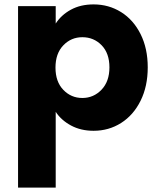

<svg xmlns="http://www.w3.org/2000/svg" viewBox="-20 -586 719 872"><path d="M405 -566Q474 -566 530 -531Q586 -496 618.5 -431Q651 -366 651 -280Q651 -194 618.5 -128.5Q586 -63 530 -27.5Q474 8 405 8Q347 8 302.5 -16Q258 -40 233 -78V266H62V-558H233V-479Q258 -518 302 -542Q346 -566 405 -566ZM354 -417Q303 -417 267.5 -380Q232 -343 232 -279Q232 -215 267.5 -178Q303 -141 354 -141Q405 -141 441 -178.5Q477 -216 477 -280Q477 -344 441.5 -380.5Q406 -417 354 -417Z"/></svg>

Font: IBM-Poppins
Style: Poppins-Bold
Weight: 700
Designer: Mike Abbink, Paul van der Laan, Pieter van Rosmalen, Ben Mitchell, Mark Frömberg
Foundry: Bold Monday
Version: Version 1.1